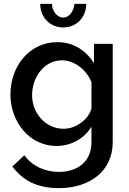

<svg xmlns="http://www.w3.org/2000/svg" viewBox="-20 -750 669 993"><path d="M365 -730C361 -689 336 -659 307 -659C276 -659 249 -692 249 -730H188C188 -660 239 -608 307 -608C375 -608 426 -660 426 -730ZM34 -261C34 -120 132 5 273 5C345 5 416 -32 453 -95V-15C453 91 375 139 285 139C213 139 146 109 106 53L44 111C96 181 169 223 285 223C443 223 563 136 563 -15V-523H466V-424C425 -488 361 -532 277 -532C134 -532 34 -410 34 -261ZM453 -188C437 -133 375 -84 309 -84C217 -84 146 -163 146 -258C146 -348 206 -438 301 -438C363 -438 427 -391 453 -325Z"/></svg>

Font: FIGSv2-sans-serif SemiBold
Style: Regular
Weight: 600
Designer: Matt McInerney, Pablo Impallari, Rodrigo Fuenzalida,Mirko Velimirovic
Foundry: Matt McInerney, Pablo Impallari, Rodrigo Fuenzalida
Version: Version 4.021;hotconv 1.0.109;makeotfexe 2.5.65596